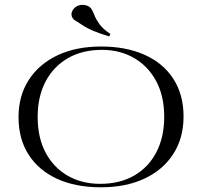

<svg xmlns="http://www.w3.org/2000/svg" viewBox="-20 -778 851 809"><path d="M404.8 11.2Q298.8 11.2 220.9 -24.4Q143.1 -60.1 100.6 -126.2Q58.1 -192.4 58.1 -284.2Q58.1 -374.5 101.3 -441.4Q144.5 -508.3 222.7 -545.2Q300.8 -582 405.8 -582Q512.2 -582 590.3 -546.6Q668.5 -511.2 710.9 -445.1Q753.4 -378.9 753.4 -287.1Q753.4 -196.8 710.4 -129.6Q667.5 -62.5 589.1 -25.6Q510.7 11.2 404.8 11.2ZM401.9 -3.4Q484.9 -3.4 545.4 -38.3Q606 -73.2 638.9 -136.7Q671.9 -200.2 671.9 -286.1Q671.9 -373.5 637.9 -436.5Q604 -499.5 544.7 -533.7Q485.4 -567.9 409.2 -567.9Q327.1 -567.9 266.4 -533Q205.6 -498 172.1 -434.6Q138.7 -371.1 138.7 -285.2Q138.7 -197.8 172.4 -134.5Q206.1 -71.3 265.6 -37.4Q325.2 -3.4 401.9 -3.4ZM445.3 -634.8 439.9 -624.5Q397 -637.7 372.6 -648.2Q348.1 -658.7 333.3 -668.2Q318.4 -677.7 303.7 -687.5Q286.6 -695.8 282.5 -709.2Q278.3 -722.7 287.1 -736.3Q295.4 -749.5 311 -754.9Q326.7 -760.3 344.7 -754.9Q359.4 -750.5 366 -739Q372.6 -727.5 379.2 -710.9Q385.7 -694.3 400.1 -674.8Q414.6 -655.3 445.3 -634.8Z"/></svg>

Font: Bacasime Antique
Style: Regular
Weight: 400
Designer: The DocRepair Project, Claus Eggers Sørensen
Foundry: Google
Version: Version 2.000